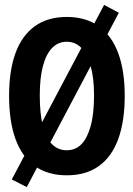

<svg xmlns="http://www.w3.org/2000/svg" viewBox="-20 -702 540 782"><path d="M89 60 28 29 404 -682 464 -650ZM252 12Q174 12 121.5 -26Q69 -64 43 -136Q17 -208 17 -312Q17 -414 43 -485.5Q69 -557 121.5 -595Q174 -633 252 -633Q330 -633 382.5 -595Q435 -557 461.5 -485.5Q488 -414 488 -312Q488 -208 461.5 -135.5Q435 -63 382.5 -25.5Q330 12 252 12ZM252 -90Q287 -90 311 -114Q335 -138 349 -187.5Q363 -237 363 -314Q363 -385 349 -433.5Q335 -482 311 -507Q287 -532 252 -532Q217 -532 192.5 -507Q168 -482 155 -433.5Q142 -385 142 -314Q142 -237 155 -187.5Q168 -138 192.5 -114Q217 -90 252 -90Z"/></svg>

Font: Inconsolata ExtraBold
Style: Regular
Weight: 800
Designer: Raph Levien, Cyreal, Brenton Simpson
Foundry: Raph Levien, Cyreal, Google
Version: Version 3.001